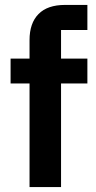

<svg xmlns="http://www.w3.org/2000/svg" viewBox="-20 -760 390 780"><path d="M100 -421H23V-522H100V-597Q100 -666 136.5 -703Q173 -740 244 -740H335V-638H228V-522H335V-421H228V0H100Z"/></svg>

Font: IBM Plex Sans Devanagari SemiBold
Style: Regular
Weight: 600
Designer: Mike Abbink, Paul van der Laan, Pieter van Rosmalen, Erin McLaughlin
Foundry: Bold Monday
Version: Version 1.1